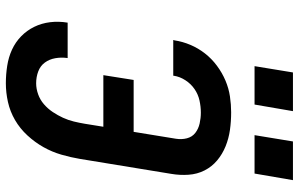

<svg xmlns="http://www.w3.org/2000/svg" viewBox="-198 -790 997 640"><g transform="rotate(90 300.0 -470.5)"><path d="M258 8Q229 8 200 3.5Q171 -1 146 -12.5Q121 -24 101.5 -43Q82 -62 70 -86.5Q58 -111 54.5 -139.5Q51 -168 56 -198H174Q171 -177 174.5 -157Q178 -137 189 -122Q200 -107 218.5 -100Q237 -93 258 -93Q276 -93 294.5 -99.5Q313 -106 328 -119Q343 -132 354 -148.5Q365 -165 373 -182.5Q381 -200 385.5 -218.5Q390 -237 393 -255L403 -317H231L247 -418H420L443 -559Q446 -578 441.5 -595.5Q437 -613 423.5 -623.5Q410 -634 392 -638Q374 -642 356 -642Q336 -642 315.5 -637.5Q295 -633 277.5 -621Q260 -609 248 -590.5Q236 -572 233 -552Q233 -552 233 -551.5Q233 -551 233 -550H114Q114 -551 114 -552Q114 -553 115 -554Q119 -581 130 -607Q141 -633 158.5 -655.5Q176 -678 199.5 -695.5Q223 -713 249 -724Q275 -735 302 -739Q329 -743 355 -743Q385 -743 413.5 -739Q442 -735 468 -724.5Q494 -714 515 -696.5Q536 -679 548.5 -654.5Q561 -630 563 -601Q565 -572 560 -543L510 -238Q505 -208 496 -177Q487 -146 471 -117.5Q455 -89 432 -64Q409 -39 380.5 -22.5Q352 -6 320.5 1Q289 8 258 8ZM559 -821H431L452 -949H581ZM201 -821 222 -949H351L329 -821Z"/></g></svg>

Font: Iosevka SS04 Extended
Style: Bold Italic
Weight: 700
Width: 7
Italic angle: -9°
Monospace: yes
Designer: Belleve Invis
Foundry: Belleve Invis
Version: Version 19.0.0; ttfautohint (v1.8.4)